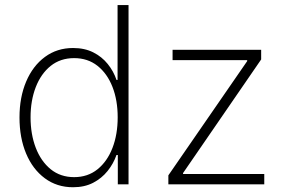

<svg xmlns="http://www.w3.org/2000/svg" viewBox="-20 -748 1165 779"><path d="M276.4 11.7Q210.9 11.7 161.9 -24.7Q112.8 -61 85.9 -125Q59.1 -189 59.1 -271.5Q59.1 -353.5 86.2 -417.2Q113.3 -481 162.4 -517.1Q211.4 -553.2 276.4 -553.2Q323.2 -553.2 358.2 -535.6Q393.1 -518.1 417 -488.5Q440.9 -459 452.6 -423.8H457V-727.5H501.5V0H458V-119.1H452.6Q440.4 -84 416.5 -54.2Q392.6 -24.4 357.7 -6.3Q322.8 11.7 276.4 11.7ZM280.8 -29.3Q335.9 -29.3 375.5 -61Q415 -92.8 436.3 -147.7Q457.5 -202.6 457.5 -272Q457.5 -341.3 436.3 -395.5Q415 -449.7 375.5 -481Q335.9 -512.2 280.8 -512.2Q225.1 -512.2 185.5 -480.5Q146 -448.7 125 -394.3Q104 -339.8 104 -272Q104 -203.6 125 -148.7Q146 -93.8 185.5 -61.5Q225.1 -29.3 280.8 -29.3ZM663.1 0V-36.6L982.9 -500V-503.9H680.2V-545.9H1039.6V-506.8L722.7 -45.9V-42H1052.2V0Z"/></svg>

Font: Inter ExtraLight
Style: Regular
Weight: 250
Designer: Rasmus Andersson
Foundry: rsms
Version: Version 4.001;git-66647c0bb